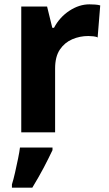

<svg xmlns="http://www.w3.org/2000/svg" viewBox="-20 -610 504 885"><path d="M78 0V-580H197L221 -482H229Q255 -531 300 -560.5Q345 -590 392 -590Q403 -590 418 -589Q433 -588 442 -585L430 -437Q425 -441 411.5 -442.5Q398 -444 387 -444Q348 -444 313 -429Q278 -414 256 -381.5Q234 -349 234 -294V0ZM35 255V240Q42 218 49.5 185Q57 152 63.5 120Q70 88 72 70H222V82Q203 122 182 162Q161 202 129 255Z"/></svg>

Font: Menbere
Style: Regular
Weight: 400
Designer: Aleme Tadesse
Foundry: Sorkin Type Co
Version: Version 1.000